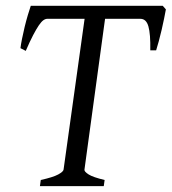

<svg xmlns="http://www.w3.org/2000/svg" viewBox="-20 -635 586 655"><path d="M545.9 -603Q543.9 -591.3 540 -572.5Q536.1 -553.7 531.5 -533.4Q526.9 -513.2 521.7 -494.4Q516.6 -475.6 512.7 -463.4H492.7Q493.7 -519 486.3 -544.9Q479 -570.8 459 -570.8H338.4L268.1 -56.2Q267.1 -49.8 282.2 -40Q297.4 -30.3 336.9 -21L334 0H116.2L119.1 -21Q161.1 -30.3 178.5 -39.8Q195.8 -49.3 196.8 -56.2L268.6 -570.8H141.1Q134.8 -570.8 127.9 -565.9Q121.1 -561 112.5 -548.6Q104 -536.1 93 -515.1Q82 -494.1 67.9 -461.4L49.8 -470.7Q51.3 -483.4 55.2 -502.9Q59.1 -522.5 64.2 -543.5Q69.3 -564.5 75 -583.7Q80.6 -603 85 -615.2H535.2Z"/></svg>

Font: Gentium Plus
Style: Italic
Weight: 400
Italic angle: -8°
Designer: J. Victor Gaultney, Annie Olsen, Iska Routamaa
Foundry: SIL International
Version: Version 1.510